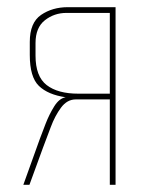

<svg xmlns="http://www.w3.org/2000/svg" viewBox="-20 -515 410 535"><path d="M45 0 91 -128Q97 -144 107 -170Q117 -196 131 -218.5Q145 -241 163 -244Q114 -251 88.5 -275.5Q63 -300 63 -362V-398Q63 -452 94.5 -473.5Q126 -495 169 -495H302V0H286V-238H191Q167 -238 150 -215Q133 -192 121.5 -161Q110 -130 100 -104L62 0ZM198 -254H286V-479H165Q131 -479 105 -458.5Q79 -438 79 -395V-360Q79 -302 110 -278Q141 -254 198 -254Z"/></svg>

Font: Alumni Sans Pinstripe
Style: Regular
Weight: 400
Designer: Robert E. Leuschke
Foundry: Robert E. Leuschke
Version: Version 1.010; ttfautohint (v1.8.4.7-5d5b)